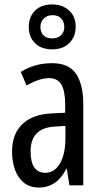

<svg xmlns="http://www.w3.org/2000/svg" viewBox="-20 -830 456 860"><path d="M213 -547Q289 -547 321 -499Q353 -451 353 -362V0H291L279 -74H277Q235 10 154 10Q113 10 86 -12.5Q59 -35 46.5 -71.5Q34 -108 34 -150Q34 -230 80 -274Q126 -318 211 -322L272 -325V-360Q272 -422 255 -451Q238 -480 200 -480Q156 -480 99 -447L73 -508Q136 -547 213 -547ZM225 -263Q117 -257 117 -152Q117 -103 134 -79.5Q151 -56 182 -56Q224 -56 248.5 -97.5Q273 -139 273 -212V-266ZM214 -609Q165 -609 137 -636.5Q109 -664 109 -709Q109 -755 137 -782.5Q165 -810 214 -810Q260 -810 289.5 -783Q319 -756 319 -711Q319 -665 290.5 -637Q262 -609 214 -609ZM215 -658Q238 -658 253 -672Q268 -686 268 -709Q268 -732 254.5 -747Q241 -762 215 -762Q191 -762 176 -747Q161 -732 161 -709Q161 -686 174.5 -672Q188 -658 215 -658Z"/></svg>

Font: Noto Sans Ethiopic ExtraCondensed
Style: Regular
Weight: 400
Width: 2
Designer: Monotype Design Team
Foundry: Monotype Imaging Inc.
Version: Version 2.102; ttfautohint (v1.8.4.7-5d5b)